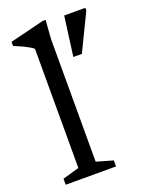

<svg xmlns="http://www.w3.org/2000/svg" viewBox="-138 -788 648 855"><g transform="rotate(-20 186.5 -360.0)"><path d="M182 -51 260 -28.5V0H21.5V-28.5L100 -51V-615.5Q93.5 -621.5 80.5 -629Q67.5 -636.5 49.8 -644.8Q32 -653 12.5 -661V-680.5L175 -720.5H188.5L182 -632.5ZM248 -523 273 -710.5H373V-697.5L288.5 -523Z"/></g></svg>

Font: Newsreader
Style: Regular
Weight: 400
Designer: Hugues Gentile
Foundry: Production Type
Version: Version 1.003